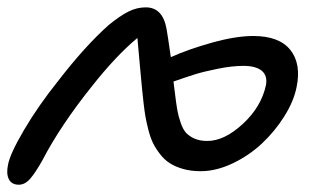

<svg xmlns="http://www.w3.org/2000/svg" viewBox="-27 -487 873 527"><path d="M24.9 20Q4.9 20 -2.7 4.9Q-10.3 -10.3 -4.9 -35.2Q0.5 -64.9 39.3 -130.9Q78.1 -196.8 132.8 -265.1Q207 -361.3 272 -418.9Q302.7 -443.8 325.7 -455.3Q348.6 -466.8 373 -466.8Q419.9 -466.8 430.2 -407.2Q432.6 -395 441.9 -330.1Q489.3 -351.6 554.7 -369.9Q620.1 -388.2 668 -388.2Q739.3 -388.2 769.8 -350.1Q800.3 -312 787.1 -248Q779.3 -209 753.4 -167.7Q727.5 -126.5 692.1 -93.3Q656.7 -60.1 611.6 -38.6Q566.4 -17.1 523.9 -17.1Q497.6 -17.1 475.8 -23.2Q454.1 -29.3 439 -39.1Q423.8 -48.8 411.9 -64.5Q399.9 -80.1 392.8 -94.7Q385.7 -109.4 380.4 -130.1Q375 -150.9 372.3 -166.5Q369.6 -182.1 367.2 -203.1Q363.8 -231.4 357.7 -299.1Q351.6 -366.7 350.1 -382.8Q291 -333.5 225.1 -250Q139.2 -142.6 89.8 -47.9Q70.8 -13.7 56.2 3.2Q41.5 20 24.9 20ZM453.1 -231.9Q456.5 -203.1 459.5 -186Q462.4 -168.9 468.8 -150.4Q475.1 -131.8 483.9 -122.3Q492.7 -112.8 507.3 -106.4Q522 -100.1 542 -100.1Q588.9 -100.1 639.6 -147Q690.4 -193.8 703.1 -253.9Q707.5 -279.8 691.2 -293Q674.8 -306.2 641.1 -306.2Q609.9 -306.2 571 -298.3Q532.2 -290.5 508.8 -283.2Q485.4 -275.9 449.2 -263.2Q449.7 -257.3 451.2 -246.8Q452.6 -236.3 453.1 -231.9Z"/></svg>

Font: Shantell Sans Irregular
Style: Italic
Weight: 400
Italic angle: -11.31°
Designer: Stephen Nixon, Anya Danilova, Shantell Martin
Foundry: Arrow Type
Version: Version 1.006;[9816181b4]